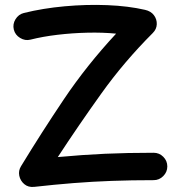

<svg xmlns="http://www.w3.org/2000/svg" viewBox="-20 -727 729 780"><path d="M36.1 -606.9Q30.8 -628.9 43 -648.9Q55.2 -668.9 77.1 -674.3Q154.3 -693.4 242.4 -701.4Q330.6 -709.5 416 -706.1Q501.5 -702.6 569.3 -687Q593.3 -681.6 605.5 -665Q617.7 -648.4 616.9 -628.4Q616.2 -608.4 600.6 -592.8Q483.9 -476.1 391.4 -346.7Q298.8 -217.3 214.8 -88.9Q314 -98.1 405.5 -102.3Q497.1 -106.4 604 -106.4Q627 -106.4 643.3 -90.1Q659.7 -73.7 659.7 -50.8Q659.7 -28.3 643.3 -11.7Q627 4.9 604 4.9Q514.2 4.9 434.8 7.8Q355.5 10.7 278.3 16.8Q201.2 22.9 118.7 32.2Q94.7 34.7 78.6 21Q62.5 7.3 58.3 -13.2Q54.2 -33.7 65.4 -51.8Q147 -186 239.5 -323.7Q332 -461.4 451.7 -590.3Q397 -595.7 335.4 -594.2Q273.9 -592.8 213.9 -585.7Q153.8 -578.6 103.5 -565.9Q82 -560.5 61.8 -572.8Q41.5 -585 36.1 -606.9Z"/></svg>

Font: Mikhak SemiBold
Style: Regular
Weight: 600
Designer: Amin Abedi
Version: Version 3.3